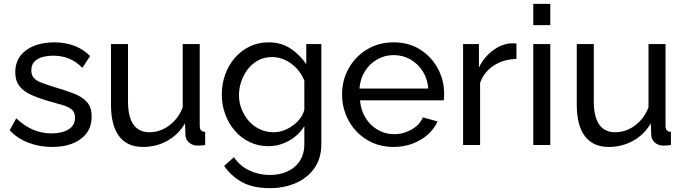

<svg xmlns="http://www.w3.org/2000/svg" viewBox="-20 -750 3538 993"><path d="M30 -76 64 -138Q109 -96 154 -78Q199 -60 246 -60Q300 -60 334 -80.5Q368 -101 368 -141Q368 -170 350.5 -184Q333 -198 301 -207.5Q269 -217 225 -229Q171 -245 134 -263Q97 -281 78 -308Q59 -335 59 -376Q59 -426 85 -460.5Q111 -495 156.5 -513Q202 -531 260 -531Q318 -531 365 -513Q412 -495 446 -460L406 -399Q375 -431 338 -446.5Q301 -462 255 -462Q228 -462 202 -455.5Q176 -449 159 -432.5Q142 -416 142 -386Q142 -361 155.5 -346.5Q169 -332 195.5 -322Q222 -312 260 -300Q319 -283 362.5 -266Q406 -249 430 -222Q454 -195 454 -147Q454 -73 398 -31.5Q342 10 250 10Q185 10 128 -11.5Q71 -33 30 -76Z M554 -522H642V-226Q642 -146 670 -106Q698 -66 753 -66Q789 -66 822.5 -81.5Q856 -97 883 -126Q910 -155 925 -195V-522H1013V-100Q1013 -84 1019.5 -76.5Q1026 -69 1041 -68V0Q1026 2 1017.5 2.5Q1009 3 1001 3Q976 3 958 -12.5Q940 -28 939 -51L937 -112Q903 -54 845.5 -22Q788 10 720 10Q638 10 596 -45.5Q554 -101 554 -209Z M1127 -260Q1127 -315 1144.5 -364Q1162 -413 1194.5 -450.5Q1227 -488 1271 -509.5Q1315 -531 1369 -531Q1434 -531 1482.5 -499Q1531 -467 1564 -418V-522H1642V-6Q1642 68 1606.5 119Q1571 170 1510.5 196.5Q1450 223 1376 223Q1288 223 1232 192Q1176 161 1139 108L1190 63Q1221 109 1270.5 132Q1320 155 1376 155Q1424 155 1464.5 137.5Q1505 120 1529.5 84Q1554 48 1554 -6V-98Q1525 -50 1474.5 -22Q1424 6 1368 6Q1315 6 1270.5 -15.5Q1226 -37 1194 -74.5Q1162 -112 1144.5 -160Q1127 -208 1127 -260ZM1554 -183V-333Q1540 -369 1514 -396.5Q1488 -424 1455 -439.5Q1422 -455 1387 -455Q1347 -455 1315.5 -438Q1284 -421 1262 -392.5Q1240 -364 1228 -329Q1216 -294 1216 -258Q1216 -219 1230 -184.5Q1244 -150 1268 -123Q1292 -96 1325 -81Q1358 -66 1395 -66Q1423 -66 1449 -76Q1475 -86 1497 -102.5Q1519 -119 1534 -140Q1549 -161 1554 -183Z M1749 -261Q1749 -335 1783 -396Q1817 -457 1877.5 -494Q1938 -531 2016 -531Q2095 -531 2153.5 -493.5Q2212 -456 2244.5 -395.5Q2277 -335 2277 -265Q2277 -255 2276.5 -245.5Q2276 -236 2275 -231H1842Q1846 -180 1870.5 -140.5Q1895 -101 1934 -78.5Q1973 -56 2018 -56Q2066 -56 2108.5 -80Q2151 -104 2167 -143L2243 -122Q2226 -84 2192.5 -54Q2159 -24 2113.5 -7Q2068 10 2015 10Q1956 10 1907.5 -11.5Q1859 -33 1823.5 -70.5Q1788 -108 1768.5 -157Q1749 -206 1749 -261ZM2195 -292Q2191 -343 2166 -382Q2141 -421 2102 -443Q2063 -465 2016 -465Q1970 -465 1931 -443Q1892 -421 1867.5 -382Q1843 -343 1839 -292Z M2651 -445Q2585 -444 2534.5 -411.5Q2484 -379 2463 -322V0H2375V-522H2457V-401Q2484 -455 2528.5 -488.5Q2573 -522 2622 -526Q2632 -526 2639 -526Q2646 -526 2651 -525Z M2738 0V-522H2826V0ZM2738 -730H2826V-620H2738Z M2963 -522H3051V-226Q3051 -146 3079 -106Q3107 -66 3162 -66Q3198 -66 3231.5 -81.5Q3265 -97 3292 -126Q3319 -155 3334 -195V-522H3422V-100Q3422 -84 3428.5 -76.5Q3435 -69 3450 -68V0Q3435 2 3426.5 2.5Q3418 3 3410 3Q3385 3 3367 -12.5Q3349 -28 3348 -51L3346 -112Q3312 -54 3254.5 -22Q3197 10 3129 10Q3047 10 3005 -45.5Q2963 -101 2963 -209Z"/></svg>

Font: YasnoRaleway Medium
Style: Regular
Weight: 500
Designer: Matt McInerney, Pablo Impallari, Rodrigo Fuenzalida
Foundry: Matt McInerney, Pablo Impallari, Rodrigo Fuenzalida
Version: Version 4.026